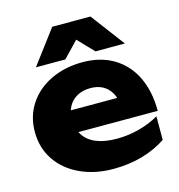

<svg xmlns="http://www.w3.org/2000/svg" viewBox="-120 -923 976 1045"><g transform="rotate(-15 368.0 -400.0)"><path d="M29.2 -287.9Q29.2 -376.2 74.3 -444.5Q119.4 -512.8 198.9 -550.6Q278.4 -588.4 377.6 -588.4Q478.4 -588.4 552.5 -544Q626.5 -499.5 665.8 -418.1Q705.1 -336.8 705.1 -226.6H200.1V-351.6H586.2L519.3 -308.1Q515 -350.5 497.6 -380.1Q480.3 -409.7 451.4 -425.3Q422.4 -441 383 -441Q339.7 -441 307.7 -423.5Q275.8 -406 258.8 -375.1Q241.8 -344.1 241.8 -304.3Q241.8 -251.1 265.6 -213.5Q289.3 -176 336.5 -156.7Q383.6 -137.4 452.4 -137.4Q515.8 -137.4 577.8 -153.7Q639.7 -169.9 690.4 -199.8V-66.8Q629.6 -26.2 554.3 -4.8Q479 16.6 391.6 16.6Q288.1 16.6 205.4 -21.6Q122.7 -59.7 76 -128.8Q29.2 -197.9 29.2 -287.9ZM484.2 -817.2 627.2 -627H461.6L327.8 -766.4H425.3L291.8 -627H125.9L268.9 -817.2Z"/></g></svg>

Font: Unbounded Variable
Style: Regular
Weight: 400
Designer: Luke Prowse, Jean-Baptiste Morizot, Fátima Lázaro, Florian Runge
Foundry: NaN
Version: Version 1.600;FEAKit 1.0